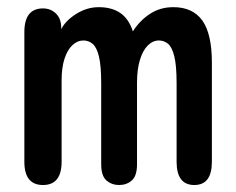

<svg xmlns="http://www.w3.org/2000/svg" viewBox="-20 -507 659 536"><path d="M312.5 9.5Q292 9.5 277.2 -3.2Q262.5 -16 262.5 -48.5V-274.5Q262.5 -324.5 256 -350.2Q249.5 -376 238.2 -385Q227 -394 213 -394Q196 -394 182 -380.8Q168 -367.5 160 -342.8Q152 -318 152 -283V-55.5Q152 9.5 100 9.5Q48 9.5 48 -55.5V-417.5Q48 -483.5 100 -483.5Q121.5 -483.5 136.2 -469.2Q151 -455 151 -428.5V-425.5Q162.5 -449 192.5 -468Q222.5 -487 255.5 -487Q292 -487 315.8 -470.8Q339.5 -454.5 351 -419.5Q370 -449.5 398.5 -468.2Q427 -487 464 -487Q518 -487 544.8 -449.8Q571.5 -412.5 571.5 -332V-55.5Q571.5 9.5 522.5 9.5Q473 9.5 473 -55.5V-274.5Q473 -324.5 466.5 -350.2Q460 -376 448.8 -385Q437.5 -394 423.5 -394Q406.5 -394 392.5 -380Q378.5 -366 370.5 -339.5Q362.5 -313 362.5 -275.5V-48.5Q362.5 -16 348 -3.2Q333.5 9.5 312.5 9.5Z"/></svg>

Font: Sono Monospace Medium
Style: Regular
Weight: 500
Designer: Tyler Finck
Foundry: Tyler Finck
Version: Version 2.112